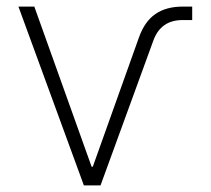

<svg xmlns="http://www.w3.org/2000/svg" viewBox="-20 -559 635 579"><path d="M232.9 0 35.6 -539.1H83.5L256.3 -56.2H259.8L398.9 -445.8Q416 -494.1 448.5 -516.6Q481 -539.1 530.8 -539.1H559.6V-498.5H530.3Q464.8 -498.5 442.4 -436.5L283.2 0Z"/></svg>

Font: Inter 18pt ExtraLight
Style: Regular
Weight: 250
Designer: Rasmus Andersson
Foundry: rsms
Version: Version 4.001;git-66647c0bb